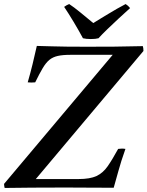

<svg xmlns="http://www.w3.org/2000/svg" viewBox="-39 -928 729 949"><path d="M-19 -19 518 -657H309Q271 -657 246.5 -651.5Q222 -646 205 -632Q188 -618 172 -591Q156 -564 135 -521Q116 -519 98 -521Q111 -566 122 -611Q133 -656 143 -701Q184 -700 217.5 -699Q251 -698 290.5 -697.5Q330 -697 388 -697Q461 -697 528 -697.5Q595 -698 667 -700Q670 -690 670 -676L138 -43H349Q406 -43 438 -58Q470 -73 493 -106Q516 -139 545 -192Q564 -195 581 -192Q559 -130 546 -82Q533 -34 523 0Q458 0 402 -0.5Q346 -1 307 -1Q268 -1 254 -1Q188 -1 119 -0.5Q50 0 -16 1Q-17 -3 -18 -8.5Q-19 -14 -19 -19ZM422 -814Q448 -830 479 -849Q510 -868 538 -884Q566 -900 582 -908Q595 -900 604 -888Q577 -864 547.5 -836.5Q518 -809 491.5 -783.5Q465 -758 448 -739Q434 -735 410 -735Q386 -735 371 -739Q350 -778 324.5 -820.5Q299 -863 278 -894Q290 -903 303 -908Q326 -893 359.5 -865.5Q393 -838 422 -814Z"/></svg>

Font: Tiro Bangla
Style: Italic
Weight: 400
Italic angle: -11°
Designer: Bangla: John Hudson & Fiona Ross, assisted by Neelakash Kshetrimayum. Latin: John Hudson with Paul Hanslow, assisted by 
Foundry: Tiro Typeworks Ltd.
Version: Version 1.60